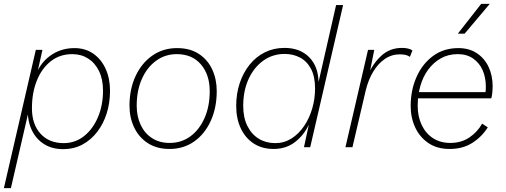

<svg xmlns="http://www.w3.org/2000/svg" viewBox="-42 -756 2597 986"><path d="M-22 210 142 -500H176L143 -352L136 -355Q159 -428 214 -468.5Q269 -509 340 -509Q396 -509 437 -480.5Q478 -452 500.5 -402.5Q523 -353 523 -290Q523 -228 506 -174Q489 -120 457 -78.5Q425 -37 381 -13.5Q337 10 283 10Q225 10 183.5 -16.5Q142 -43 120.5 -89.5Q99 -136 101 -196L113 -219L14 210ZM285 -21Q344 -21 389.5 -57Q435 -93 461 -154Q487 -215 487 -291Q487 -349 466.5 -391Q446 -433 410.5 -455.5Q375 -478 329 -478Q266 -478 219.5 -442Q173 -406 147.5 -343Q122 -280 122 -200Q122 -118 166 -69.5Q210 -21 285 -21Z M829 9Q763 9 717 -21Q671 -51 647 -101.5Q623 -152 623 -213Q623 -299 654.5 -366Q686 -433 741 -471Q796 -509 867 -509Q934 -509 979.5 -479Q1025 -449 1048 -399Q1071 -349 1071 -288Q1071 -202 1040 -134.5Q1009 -67 954.5 -29Q900 9 829 9ZM829 -22Q890 -22 936 -56Q982 -90 1008.5 -150Q1035 -210 1035 -288Q1035 -372 990 -425Q945 -478 866 -478Q806 -478 759.5 -444Q713 -410 686.5 -350.5Q660 -291 660 -213Q660 -158 680.5 -114.5Q701 -71 739 -46.5Q777 -22 829 -22Z M1363 9Q1304 9 1261 -19Q1218 -47 1194.5 -97Q1171 -147 1171 -212Q1171 -275 1189 -329Q1207 -383 1240 -424Q1273 -465 1318.5 -487.5Q1364 -510 1419 -510Q1498 -510 1545 -463Q1592 -416 1594 -335L1684 -730H1720L1551 0H1519L1544 -116Q1519 -62 1473 -26.5Q1427 9 1363 9ZM1372 -21Q1417 -21 1454.5 -44.5Q1492 -68 1519.5 -108.5Q1547 -149 1561.5 -199Q1576 -249 1576 -302Q1576 -363 1555 -402.5Q1534 -442 1498.5 -460.5Q1463 -479 1420 -479Q1358 -479 1310 -444.5Q1262 -410 1234.5 -350Q1207 -290 1207 -212Q1207 -152 1228.5 -109Q1250 -66 1287 -43.5Q1324 -21 1372 -21Z M1732 0 1848 -500H1880L1852 -360L1846 -367Q1872 -429 1916 -469.5Q1960 -510 2022 -510Q2038 -510 2052 -507Q2066 -504 2076 -497L2063 -464Q2054 -471 2040.5 -474Q2027 -477 2012 -477Q1969 -477 1934 -453Q1899 -429 1874 -387Q1849 -345 1836 -291L1768 0Z M2267 9Q2203 9 2158.5 -21Q2114 -51 2090.5 -101Q2067 -151 2067 -212Q2067 -292 2096.5 -359.5Q2126 -427 2181 -468Q2236 -509 2312 -509Q2367 -509 2406.5 -483Q2446 -457 2467 -412.5Q2488 -368 2488 -312Q2488 -298 2486.5 -282.5Q2485 -267 2481 -251H2086L2087 -283H2464L2450 -272Q2452 -284 2452.5 -293Q2453 -302 2453 -311Q2453 -358 2436.5 -395.5Q2420 -433 2387.5 -455.5Q2355 -478 2309 -478Q2260 -478 2222 -456.5Q2184 -435 2157 -398.5Q2130 -362 2116.5 -314Q2103 -266 2103 -212Q2103 -158 2123.5 -114.5Q2144 -71 2181.5 -46.5Q2219 -22 2271 -22Q2326 -22 2367.5 -49.5Q2409 -77 2434 -121L2463 -102Q2433 -54 2384 -22.5Q2335 9 2267 9ZM2429 -736H2473L2344 -583H2309Z"/></svg>

Font: Kantumruy Pro ExtraLight
Style: Italic
Weight: 250
Italic angle: -13°
Version: Version 1.002